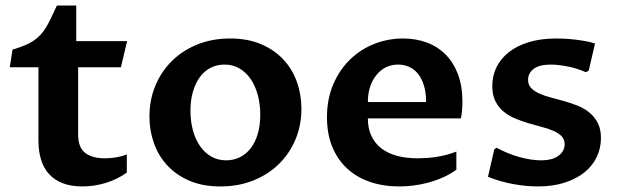

<svg xmlns="http://www.w3.org/2000/svg" viewBox="-20 -667 2246 697"><path d="M119.6 -422.9H15.6L25.4 -486.8Q51.3 -494.6 70.1 -502.4Q88.9 -510.3 102.8 -519.8Q116.7 -529.3 127.2 -540.8Q137.7 -552.2 147 -567.4Q156.2 -582.5 165.5 -602.1Q174.8 -621.6 186.5 -647H256.8V-517.6H441.4L418.9 -422.9H263.7V-179.2Q263.7 -131.3 289.3 -111.8Q314.9 -92.3 361.3 -92.3Q381.3 -92.3 401.6 -95.7Q421.9 -99.1 440.4 -106.4V-40.5Q404.8 -15.1 363 -2.7Q321.3 9.8 278.8 9.8Q238.3 9.8 208.3 -1.7Q178.2 -13.2 158.4 -34.7Q138.7 -56.2 129.2 -86.9Q119.6 -117.7 119.6 -156.7Z M780.3 9.8Q716.3 9.8 668.2 -10.7Q620.1 -31.2 587.6 -66.2Q555.2 -101.1 538.8 -147.2Q522.5 -193.4 522.5 -244.6Q522.5 -303.7 543.7 -355.2Q564.9 -406.7 603.5 -445.1Q642.1 -483.4 696 -505.4Q750 -527.3 815.4 -527.3Q878.9 -527.3 927.2 -506.8Q975.6 -486.3 1008.3 -451.4Q1041 -416.5 1057.6 -370.1Q1074.2 -323.7 1074.2 -272Q1074.2 -211.9 1052.5 -160.4Q1030.8 -108.9 991.9 -71Q953.1 -33.2 899.2 -11.7Q845.2 9.8 780.3 9.8ZM801.3 -85Q828.1 -85 850.8 -96.2Q873.5 -107.4 890.1 -128.9Q906.7 -150.4 915.8 -181.2Q924.8 -211.9 924.8 -251Q924.8 -288.1 916 -321.3Q907.2 -354.5 890.6 -379.2Q874 -403.8 849.9 -418.2Q825.7 -432.6 794.9 -432.6Q767.1 -432.6 744.4 -420.9Q721.7 -409.2 705.6 -387.2Q689.5 -365.2 680.4 -334.2Q671.4 -303.2 671.4 -265.1Q671.4 -226.6 680.4 -193.6Q689.5 -160.6 706.3 -136.5Q723.1 -112.3 747.1 -98.6Q771 -85 801.3 -85Z M1636.7 -50.8Q1612.8 -33.7 1586.4 -22.2Q1560.1 -10.7 1533.2 -3.7Q1506.3 3.4 1480 6.6Q1453.6 9.8 1429.7 9.8Q1371.1 9.8 1322.8 -6.8Q1274.4 -23.4 1239.7 -55.7Q1205.1 -87.9 1186 -134.5Q1167 -181.2 1167 -241.2Q1167 -307.6 1189.7 -360.6Q1212.4 -413.6 1250.5 -450.7Q1288.6 -487.8 1338.6 -507.6Q1388.7 -527.3 1443.4 -527.3Q1489.7 -527.3 1529.3 -512.7Q1568.8 -498 1597.7 -469Q1626.5 -439.9 1642.6 -397Q1658.7 -354 1658.7 -297.4Q1658.7 -280.8 1657.2 -265.4Q1655.8 -250 1653.3 -237.3H1315.4Q1315.4 -200.7 1328.4 -173.3Q1341.3 -146 1365 -127.9Q1388.7 -109.9 1422.1 -101.1Q1455.6 -92.3 1496.1 -92.3Q1509.3 -92.3 1525.9 -93.3Q1542.5 -94.2 1561 -96.9Q1579.6 -99.6 1598.9 -104.5Q1618.2 -109.4 1636.7 -116.7ZM1526.9 -296.4Q1526.9 -330.6 1519 -356.2Q1511.2 -381.8 1497.6 -398.9Q1483.9 -416 1465.3 -424.3Q1446.8 -432.6 1425.3 -432.6Q1401.4 -432.6 1381.3 -422.9Q1361.3 -413.1 1346.7 -395Q1332 -377 1323.7 -352.1Q1315.4 -327.1 1315.4 -296.4Z M1774.4 -125 1783.2 -130.4Q1822.8 -108.9 1865.5 -96.9Q1908.2 -85 1943.4 -85Q1985.8 -85 2007.8 -101.8Q2029.8 -118.7 2029.8 -143.1Q2029.8 -161.1 2018.6 -172.6Q2007.3 -184.1 1988.8 -192.1Q1970.2 -200.2 1946.5 -206.3Q1922.9 -212.4 1898.4 -219.7Q1874 -227.1 1850.3 -236.8Q1826.7 -246.6 1808.1 -262Q1789.6 -277.3 1778.3 -299.8Q1767.1 -322.3 1767.1 -355Q1767.1 -392.1 1782.7 -423.6Q1798.3 -455.1 1828.1 -478.3Q1857.9 -501.5 1901.1 -514.4Q1944.3 -527.3 1999.5 -527.3Q2013.2 -527.3 2031.2 -526.4Q2049.3 -525.4 2068.4 -523.2Q2087.4 -521 2106 -517.6Q2124.5 -514.2 2140.1 -509.3L2117.2 -410.6L2106.9 -404.8Q2090.8 -412.1 2073.5 -417.5Q2056.2 -422.9 2039.3 -426Q2022.5 -429.2 2007.3 -430.9Q1992.2 -432.6 1980 -432.6Q1938 -432.6 1917.5 -417Q1897 -401.4 1897 -377.4Q1897 -358.9 1908.4 -347.2Q1919.9 -335.4 1938.5 -327.1Q1957 -318.8 1980.7 -312.7Q2004.4 -306.6 2029.3 -299.6Q2054.2 -292.5 2077.9 -283Q2101.6 -273.4 2120.1 -258.1Q2138.7 -242.7 2150.1 -220.5Q2161.6 -198.2 2161.6 -165.5Q2161.6 -129.4 2146.5 -97.4Q2131.3 -65.4 2102.3 -41.7Q2073.2 -18.1 2030.5 -4.2Q1987.8 9.8 1933.1 9.8Q1911.6 9.8 1888.4 7.6Q1865.2 5.4 1841.8 1Q1818.4 -3.4 1795.4 -10Q1772.5 -16.6 1751.5 -25.4Z"/></svg>

Font: Proza Libre
Style: SemiBold
Weight: 600
Designer: Jasper de Waard
Foundry: Jasper de Waard
Version: Version 1.000; ttfautohint (v1.4.1.8-43bc) -l 8 -r 50 -G 200